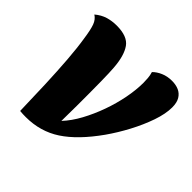

<svg xmlns="http://www.w3.org/2000/svg" viewBox="-145 -664 817 817"><g transform="rotate(45 263.5 -255.5)"><path d="M115.7 19.3Q107 19.3 98.2 19Q89.3 18.7 80.3 17.7Q78.3 -64.3 75.3 -139.7Q72.3 -215 67.3 -280.3Q62.3 -345.7 54.3 -395Q48 -439.3 39.7 -462Q31.3 -484.7 13.3 -495.7Q36.3 -515 61.2 -522.5Q86 -530 114 -530Q179 -530 202.8 -496Q226.7 -462 231.7 -395Q233 -381.3 233.5 -362.3Q234 -343.3 234.7 -314Q235.3 -284.7 235.3 -237.7Q235.3 -207.7 235.3 -168.2Q235.3 -128.7 234.3 -76.3Q263.7 -107.7 287.7 -151.8Q311.7 -196 329.5 -245.7Q347.3 -295.3 357 -345.3Q366.7 -395.3 366.7 -438.3Q366.7 -451 365.5 -465.8Q364.3 -480.7 359.7 -495.7Q374.3 -510.7 396.7 -520.3Q419 -530 447 -530Q470 -530 488 -522.2Q506 -514.3 516.7 -496.8Q527.3 -479.3 527.3 -450.3Q527.3 -412 510.2 -362.3Q493 -312.7 466 -261.8Q439 -211 408 -167Q339.3 -70.3 271 -25.5Q202.7 19.3 115.7 19.3Z"/></g></svg>

Font: Sansita Swashed Light
Style: Regular
Weight: 300
Designer: Pablo Cosgaya
Foundry: Omnibus-Type
Version: Version 1.003